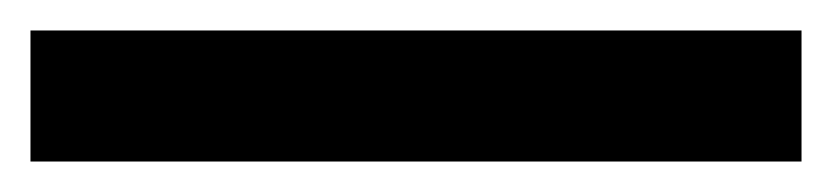

<svg xmlns="http://www.w3.org/2000/svg" viewBox="-23 -866 546 126"><path d="M503 -760H-3V-846H503Z"/></svg>

Font: Noto Sans Thai SemiBold
Style: Regular
Weight: 600
Version: Version 2.001